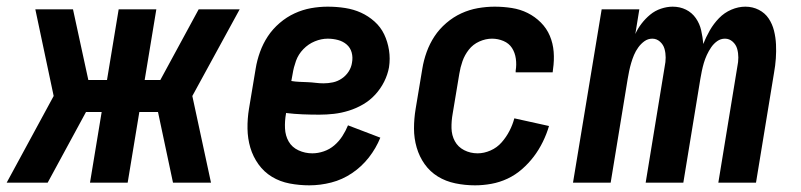

<svg xmlns="http://www.w3.org/2000/svg" viewBox="-49 -548 2403 576"><path d="M-29 0 112 -260 57 -520H170L216 -308H272L307 -520H420L385 -308H432L547 -520H670L528 -260L584 0H470L425 -212H369L334 0H221L256 -212H209L94 0Z M879 8Q849 8 820 2.5Q791 -3 767 -17.5Q743 -32 726.5 -55Q710 -78 702 -105Q694 -132 693.5 -162Q693 -192 698 -222L718 -342Q722 -367 731 -392Q740 -417 754.5 -439Q769 -461 790 -479Q811 -497 835 -508Q859 -519 884 -523.5Q909 -528 934 -528Q961 -528 986.5 -524Q1012 -520 1034 -510Q1056 -500 1074.5 -483.5Q1093 -467 1103.5 -445Q1114 -423 1118 -397.5Q1122 -372 1118 -346Q1114 -324 1103.5 -303Q1093 -282 1077 -264.5Q1061 -247 1040.5 -235Q1020 -223 997.5 -216Q975 -209 953 -206.5Q931 -204 909 -204Q883 -204 858.5 -205Q834 -206 809 -209V-207Q805 -185 806 -163Q807 -141 817 -123.5Q827 -106 846.5 -97Q866 -88 888 -88Q905 -88 922.5 -94Q940 -100 954 -112Q968 -124 978 -139.5Q988 -155 995 -172L1092 -135Q1079 -103 1057.5 -75.5Q1036 -48 1007 -28.5Q978 -9 945 -0.5Q912 8 879 8ZM922 -298Q936 -298 950 -301Q964 -304 976.5 -312.5Q989 -321 997 -333.5Q1005 -346 1007 -360Q1010 -376 1006 -390.5Q1002 -405 991 -414.5Q980 -424 965 -428Q950 -432 934 -432Q915 -432 895.5 -424Q876 -416 861 -400.5Q846 -385 839 -365.5Q832 -346 829 -327L825 -305Q837 -303 849 -302.5Q861 -302 873.5 -301.5Q886 -301 898 -299.5Q910 -298 922 -298Z M1376 8Q1346 8 1317 2Q1288 -4 1264.5 -18.5Q1241 -33 1225 -55.5Q1209 -78 1201 -105.5Q1193 -133 1193 -162.5Q1193 -192 1198 -222L1218 -342Q1222 -367 1231 -392Q1240 -417 1254.5 -439Q1269 -461 1290 -479Q1311 -497 1335 -508Q1359 -519 1384.5 -523.5Q1410 -528 1435 -528Q1461 -528 1486.5 -524Q1512 -520 1534 -509Q1556 -498 1573.5 -480.5Q1591 -463 1600.5 -440.5Q1610 -418 1612 -392.5Q1614 -367 1610 -340L1609 -331H1498V-336Q1501 -354 1498.5 -372Q1496 -390 1487 -404Q1478 -418 1461.5 -425Q1445 -432 1427 -432Q1408 -432 1389 -423.5Q1370 -415 1357.5 -399Q1345 -383 1338.5 -364.5Q1332 -346 1329 -327L1309 -207Q1305 -185 1305.5 -163.5Q1306 -142 1315.5 -124.5Q1325 -107 1343.5 -97.5Q1362 -88 1384 -88Q1403 -88 1422.5 -96.5Q1442 -105 1456 -121Q1470 -137 1479.5 -155.5Q1489 -174 1494 -193L1598 -170Q1591 -146 1579.5 -122.5Q1568 -99 1552.5 -78.5Q1537 -58 1517 -40.5Q1497 -23 1473.5 -12Q1450 -1 1425 3.5Q1400 8 1376 8Z M1670 0 1756 -520H1869L1857 -446Q1864 -462 1875.5 -477Q1887 -492 1901.5 -504Q1916 -516 1934 -522Q1952 -528 1969 -528Q1991 -528 2009 -519Q2027 -510 2038.5 -493.5Q2050 -477 2054.5 -457Q2059 -437 2061 -416Q2069 -437 2080.5 -457Q2092 -477 2108 -493.5Q2124 -510 2145 -519Q2166 -528 2187 -528Q2209 -528 2227.5 -518.5Q2246 -509 2257 -492.5Q2268 -476 2273 -456Q2278 -436 2279 -415Q2280 -394 2278.5 -372.5Q2277 -351 2273 -329L2219 0H2106L2163 -348Q2166 -362 2166 -375.5Q2166 -389 2162.5 -401.5Q2159 -414 2149 -423Q2139 -432 2126 -432Q2113 -432 2102.5 -424.5Q2092 -417 2084.5 -406Q2077 -395 2071.5 -383Q2066 -371 2062.5 -359Q2059 -347 2056.5 -335Q2054 -323 2052 -311L2001 0H1888L1945 -348Q1948 -362 1948 -375.5Q1948 -389 1944.5 -401.5Q1941 -414 1931 -423Q1921 -432 1908 -432Q1895 -432 1884.5 -424.5Q1874 -417 1866 -406Q1858 -395 1853 -383Q1848 -371 1844.5 -359Q1841 -347 1838.5 -335Q1836 -323 1834 -311L1783 0Z"/></svg>

Font: Iosevka Custom
Style: Bold Italic
Weight: 700
Italic angle: -9°
Designer: Belleve Invis
Foundry: Belleve Invis
Version: Version 30.3.1; ttfautohint (v1.8.3)